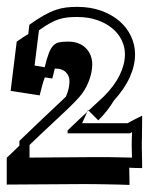

<svg xmlns="http://www.w3.org/2000/svg" viewBox="-84 -724 432 556"><path d="M-64.5 -189.5V-267.1Q-61 -270 -51.8 -279.1Q-42.5 -288.1 -27.8 -302.2V-315.9Q-24.9 -318.8 -15.4 -327.9Q-5.9 -336.9 8.5 -350.8Q22.9 -364.7 42 -382.8Q61 -400.9 83.5 -421.9Q90.3 -428.2 95.9 -433.6Q101.6 -439 106.9 -444.3Q111.8 -455.1 114.5 -466.6Q117.2 -478 117.2 -488.8Q117.2 -504.4 106.7 -514.9Q96.2 -525.4 76.7 -525.4H74.7Q72.8 -519 71.3 -512Q69.8 -504.9 67.4 -496.6L45.9 -500Q42.5 -491.2 38.8 -478.5Q35.2 -465.8 30.8 -447.8L-53.2 -460.9L-35.6 -603.5Q-25.9 -610.4 -17.8 -615.7Q-9.8 -621.1 -2 -625.5L1 -652.3Q24.9 -669.4 43.2 -679.7Q61.5 -689.9 77.4 -695.3Q93.3 -700.7 107.9 -702.4Q122.6 -704.1 139.2 -704.1Q178.2 -704.1 209.2 -692.9Q240.2 -681.6 262 -662.8Q283.7 -644 295.4 -619.1Q307.1 -594.2 307.1 -566.4Q307.1 -534.2 291.7 -500.2Q276.4 -466.3 245.6 -432.6Q229 -403.8 200.7 -375.5L170.9 -405.3Q166.5 -395.5 162.1 -385.7Q157.7 -376 153.8 -367.2H285.2Q289.6 -369.6 296.6 -373.3Q303.7 -377 310.3 -380.4Q316.9 -383.8 322 -386.2Q327.1 -388.7 327.6 -389.2Q327.6 -387.2 327.6 -377.9Q327.6 -368.7 327.4 -357.9Q327.1 -347.2 327.1 -337.9Q327.1 -328.6 327.1 -327.1Q326.7 -319.3 326.7 -313.7Q326.7 -308.1 326.7 -303.7Q326.7 -299.3 326.7 -293.7Q326.7 -288.1 327.1 -280.8Q327.1 -279.3 327.1 -272.9Q327.1 -266.6 327.4 -259.3Q327.6 -252 327.6 -245.4Q327.6 -238.8 327.6 -237.3Q319.3 -237.3 309.8 -237.5Q300.3 -237.8 290 -238.3Q290 -236.8 290.3 -235.1Q290.5 -233.4 290.5 -231.9Q290.5 -230.5 290.5 -224.1Q290.5 -217.8 290.8 -210.4Q291 -203.1 291 -196.5Q291 -189.9 291 -188.5Q277.3 -189 260.5 -189.5Q243.7 -189.9 226.8 -190.2Q210 -190.4 195.1 -190.7Q180.2 -190.9 170.9 -190.9H147.5ZM184.1 -269Q226.6 -269.5 298.3 -267.6Q297.9 -279.8 297.6 -288.6Q297.4 -297.4 297.4 -303.7Q297.4 -310.1 297.6 -319.3Q297.9 -328.6 298.3 -341.3L292.5 -337.9H111.8V-346.2Q113.8 -348.1 122.3 -356.4Q130.9 -364.7 142.8 -376Q154.8 -387.2 168.2 -399.7Q181.6 -412.1 192.6 -422.4Q203.6 -432.6 210.7 -439.2Q217.8 -445.8 216.8 -444.8Q247.6 -475.6 262.7 -506.8Q277.8 -538.1 277.8 -566.4Q277.8 -588.4 268.3 -607.9Q258.8 -627.4 240.7 -642.3Q222.7 -657.2 197 -666Q171.4 -674.8 139.2 -674.8Q125 -674.8 112.5 -673.6Q100.1 -672.4 87.4 -668.5Q74.7 -664.6 60.5 -656.7Q46.4 -648.9 28.8 -636.2L16.1 -534.2L45.4 -529.3Q51.8 -555.2 57.4 -569.8Q63 -584.5 70.3 -592Q77.6 -599.6 87.9 -601.6Q98.1 -603.5 113.3 -603.5Q130.4 -603.5 143.3 -598.4Q156.2 -593.3 165 -584.2Q173.8 -575.2 178.5 -563.2Q183.1 -551.3 183.1 -537.6Q183.1 -516.6 175 -493.9Q167 -471.2 153.8 -453.1Q147.5 -444.3 134.8 -431.2Q122.1 -418 103.5 -400.4Q13.7 -316.4 1.5 -304.2V-267.6Z"/></svg>

Font: XB Kayhan Sayeh
Style: Regular
Weight: 700
Designer: Behnam
Foundry: Irmug
Version: Version 7.300 2009